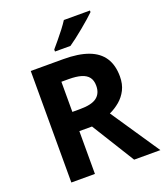

<svg xmlns="http://www.w3.org/2000/svg" viewBox="-165 -1044 991 1155"><g transform="rotate(-20 330.0 -467.0)"><path d="M298 -714Q395 -714 458 -690.5Q521 -667 552 -619.5Q583 -572 583 -500Q583 -451 564.5 -414.5Q546 -378 515.5 -352.5Q485 -327 450 -311L660 0H492L322 -274H241V0H90V-714ZM287 -590H241V-397H290Q365 -397 397.5 -422Q430 -447 430 -496Q430 -530 414.5 -550.5Q399 -571 367.5 -580.5Q336 -590 287 -590ZM549 -924Q535 -910 512 -890Q489 -870 462.5 -848Q436 -826 410.5 -806.5Q385 -787 366 -774H267V-787Q283 -806 304.5 -831.5Q326 -857 347 -884.5Q368 -912 382 -934H549Z"/></g></svg>

Font: Noto Sans Devanagari
Style: Bold
Weight: 700
Version: Version 2.003